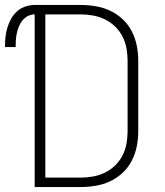

<svg xmlns="http://www.w3.org/2000/svg" viewBox="-45 -755 665 775"><path d="M95 0V-697Q81 -697 68 -690.5Q55 -684 46 -673Q37 -662 31.5 -648.5Q26 -635 23 -621.5Q20 -608 19 -593.5Q18 -579 18 -565H-25Q-25 -585 -23 -604.5Q-21 -624 -15.5 -642.5Q-10 -661 -0.5 -678.5Q9 -696 23.5 -709Q38 -722 57 -728.5Q76 -735 95 -735H280Q310 -735 340.5 -730Q371 -725 399 -712Q427 -699 450 -677.5Q473 -656 487 -628.5Q501 -601 507 -571Q513 -541 513 -510V-225Q513 -194 507 -164Q501 -134 487 -106.5Q473 -79 450 -57.5Q427 -36 399 -23Q371 -10 340.5 -5Q310 0 280 0ZM138 -38H280Q305 -38 330 -42.5Q355 -47 378 -58Q401 -69 419.5 -87Q438 -105 449.5 -127.5Q461 -150 465.5 -175Q470 -200 470 -225V-510Q470 -535 465.5 -560Q461 -585 449.5 -607.5Q438 -630 419.5 -648Q401 -666 378 -677Q355 -688 330 -692.5Q305 -697 280 -697H138Z"/></svg>

Font: Iosevka Aile Extralight
Style: Regular
Weight: 200
Designer: Belleve Invis
Foundry: Belleve Invis
Version: Version 31.1.0; ttfautohint (v1.8.4)